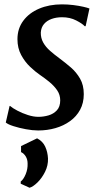

<svg xmlns="http://www.w3.org/2000/svg" viewBox="-20 -588 460 880"><path d="M372.5 -468H368Q358 -479.5 329.5 -494.2Q301 -509 264.5 -509Q238 -509 216.5 -501.2Q195 -493.5 181.8 -478Q168.5 -462.5 167 -439Q166.5 -414 178 -393.2Q189.5 -372.5 209.8 -354.8Q230 -337 254 -319.5Q279.5 -300.5 304.8 -278.8Q330 -257 347 -227.5Q364 -198 364 -156.5Q364 -116 347.2 -85Q330.5 -54 301 -32.8Q271.5 -11.5 234 -0.8Q196.5 10 155 10Q129.5 10 98.5 4.2Q67.5 -1.5 41.8 -9.8Q16 -18 6.5 -26.5L24 -102.5H26Q37.5 -92.5 59.8 -80.8Q82 -69 107.8 -60.8Q133.5 -52.5 156 -52.5Q179.5 -52.5 202.5 -59.2Q225.5 -66 240.8 -82.5Q256 -99 256 -128Q256 -153.5 242.2 -173.8Q228.5 -194 207 -211.8Q185.5 -229.5 162 -245.5Q141.5 -259.5 117.8 -282Q94 -304.5 77 -336Q60 -367.5 60 -408.5Q60 -457 86.8 -493Q113.5 -529 159.8 -548.5Q206 -568 264 -568Q290.5 -568 316.2 -564.8Q342 -561.5 361.8 -557Q381.5 -552.5 390 -549ZM115.5 272.5 75 254V244Q88 234 97.8 210.2Q107.5 186.5 106.5 161.5Q106.5 143.5 98.5 129.8Q90.5 116 76.5 109V81.5L150 46Q176 59.5 187.2 84Q198.5 108.5 200 138.5Q201 170.5 186.5 199.5Q172 228.5 151.8 248.2Q131.5 268 115.5 272.5Z"/></svg>

Font: Merriweather Medium
Style: Italic
Weight: 500
Italic angle: -7.8°
Version: Version 2.101